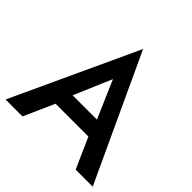

<svg xmlns="http://www.w3.org/2000/svg" viewBox="-189 -903 1067 1067"><g transform="rotate(45 345.0 -369.5)"><path d="M3 0H136L216 -180H474L554 0H688L345 -739ZM345 -502 441 -280H250Z"/></g></svg>

Font: Jost Medium
Style: Regular
Weight: 500
Version: Version 3.710